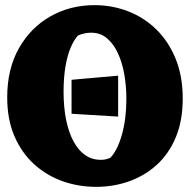

<svg xmlns="http://www.w3.org/2000/svg" viewBox="-20 -706 738 746"><path d="M439 -253 258 -264V-396L439 -412ZM354 20Q285 20 223 -2Q161 -24 112.5 -68Q64 -112 36 -177Q8 -242 8 -328Q8 -438 53.5 -518.5Q99 -599 176 -642.5Q253 -686 347 -686Q416 -686 478 -662Q540 -638 587.5 -591.5Q635 -545 662.5 -477.5Q690 -410 690 -323Q690 -237 663 -172.5Q636 -108 589 -65.5Q542 -23 481.5 -1.5Q421 20 354 20ZM372 -85Q385 -85 393.5 -87.5Q402 -90 409 -93Q437 -123 454 -184Q471 -245 471 -321Q471 -371 463 -417Q455 -463 438 -499.5Q421 -536 395.5 -557.5Q370 -579 334 -579Q321 -579 307.5 -576Q294 -573 283 -568Q268 -552 255 -522Q242 -492 234.5 -448.5Q227 -405 227 -350Q227 -289 237 -240Q247 -191 266 -156Q285 -121 311.5 -103Q338 -85 372 -85Z"/></svg>

Font: Eczar ExtraBold
Style: Regular
Weight: 800
Designer: Vaibhav Singh
Foundry: Rosetta Type Foundry
Version: Version 2.000